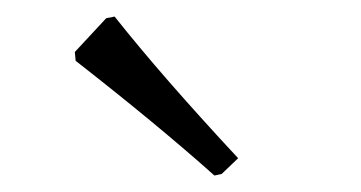

<svg xmlns="http://www.w3.org/2000/svg" viewBox="-20 -734 438 233"><path d="M119.1 -713.9Q176.3 -641.6 269 -542L249 -522.9L240.2 -521Q171.9 -582 71.8 -660.2L70.8 -670.9L108.9 -711.9Z"/></svg>

Font: Alegreya-Regular
Style: Regular
Weight: 400
Designer: Juan Pablo del Peral
Foundry: Juan Pablo del Peral
Version: Version 1.003